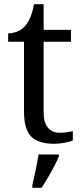

<svg xmlns="http://www.w3.org/2000/svg" viewBox="-20 -679 392 920"><path d="M240 10Q164 10 129.5 -24.5Q95 -59 95 -145V-479H19V-519Q37 -519 59 -526.5Q81 -534 97 -551Q114 -569 125 -595Q136 -621 143 -659H189V-536H320V-479H189V-142Q189 -91 210 -67Q231 -43 265 -43Q283 -43 298 -45Q313 -47 329 -50V-6Q316 0 290 5Q264 10 240 10ZM135 208Q143 175 151 136Q159 97 165 61H262V71Q253 92 239 119Q225 146 209 173Q193 200 179 221H135Z"/></svg>

Font: Noto Serif Khitan Small Script
Style: Regular
Weight: 400
Designer: LIU Zhao, ZHANG Congyu, Kushim JIANG
Foundry: Guyu Beijing Co. Ltd.
Version: Version 1.000; ttfautohint (v1.8.4.7-5d5b)